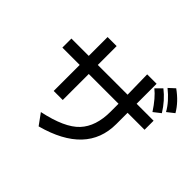

<svg xmlns="http://www.w3.org/2000/svg" viewBox="-204 -1104 1407 1407"><g transform="rotate(45 500.0 -400.0)"><path d="M1000 -722.7 945.3 -679.7Q906.2 -750 828.1 -812.5L875 -855.5Q957 -796.9 1000 -722.7ZM929.7 -652.3 875 -609.4Q816.4 -699.2 761.7 -742.2L808.6 -789.1Q878.9 -734.4 929.7 -652.3ZM925.8 -476.6H750V-359.4Q750 -50.8 359.4 54.7L296.9 -31.2Q500 -74.2 578.1 -158.2Q656.2 -242.2 656.2 -394.5V-476.6H347.7V-207H253.9V-476.6H74.2V-570.3H253.9V-765.6H347.7V-570.3H656.2L652.3 -777.3H750V-570.3H925.8Z"/></g></svg>

Font: WenQuanYi Micro Hei Mono
Style: Regular
Weight: 400
Foundry: Ascender Corporation
Version: Version 0.2.0-beta